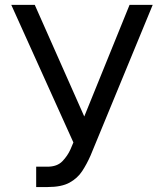

<svg xmlns="http://www.w3.org/2000/svg" viewBox="-20 -747 664 777"><path d="M126.4 9.9V-72.4H171.9Q211.3 -72.4 232.6 -94.6Q253.9 -116.8 265.6 -143.5L277 -170.5L25.6 -727.3H120.7L321 -275.6L504.3 -727.3H598L346.6 -117.9Q331.7 -83.8 312.7 -54.7Q293.7 -25.6 261.2 -7.8Q228.7 9.9 173.3 9.9Z"/></svg>

Font: Inter Zeller
Style: Regular
Weight: 400
Designer: Rasmus Andersson; Joe Bland
Foundry: zeller
Version: Version 3.015;git-dec3a8cb1